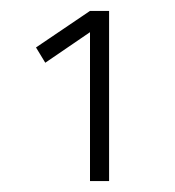

<svg xmlns="http://www.w3.org/2000/svg" viewBox="-20 -810 320 352"><path d="M180 -790V-478H145V-751L63 -695L46 -723L145 -790Z"/></svg>

Font: Titillium Web
Style: Thin
Weight: 200
Version: Version 1.001;PS 57.000;hotconv 1.0.70;makeotf.lib2.5.55311